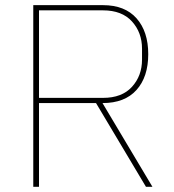

<svg xmlns="http://www.w3.org/2000/svg" viewBox="-20 -718 670 738"><path d="M107.9 0V-698.2H376Q460 -698.2 504.9 -647.5Q549.8 -596.7 549.8 -509.8Q549.8 -422.4 504.6 -372.1Q459.5 -321.8 374 -321.8L565.9 0H541L349.1 -321.8H129.9V0ZM129.9 -341.8H376Q448.7 -341.8 487.3 -384.3Q525.9 -426.8 525.9 -488.8V-530.8Q525.9 -592.8 487.3 -635.5Q448.7 -678.2 376 -678.2H129.9Z"/></svg>

Font: Anuphan Thin
Style: Regular
Weight: 250
Designer: Mike Abbink, Paul van der Laan, Pieter van Rosmalen, Mint Tantisuwanna
Foundry: Bold Monday; Cadson Demak
Version: Version 3.002;hotconv 1.0.109;makeotfexe 2.5.65596